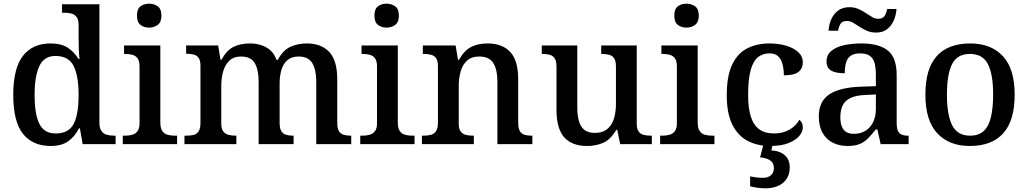

<svg xmlns="http://www.w3.org/2000/svg" viewBox="-20 -783 5584 1043"><path d="M256 10Q157 10 104.5 -56.5Q52 -123 52 -267Q52 -412 104.5 -479.5Q157 -547 255 -547Q313 -547 348.5 -523.5Q384 -500 406 -463H412Q409 -487 408 -517.5Q407 -548 407 -573V-648Q407 -677 395.5 -691.5Q384 -706 365.5 -710Q347 -714 325 -714H317V-760H520V-116Q520 -87 531 -71.5Q542 -56 560 -51Q578 -46 600 -46H608V0H429L414 -86H409Q387 -42 351 -16Q315 10 256 10ZM282 -58Q353 -58 380 -109.5Q407 -161 407 -268Q407 -370 380 -424.5Q353 -479 281 -479Q220 -479 194 -424.5Q168 -370 168 -267Q168 -162 194 -110Q220 -58 282 -58Z M647 0V-46H660Q681 -46 698.5 -51Q716 -56 727 -70.5Q738 -85 738 -114V-423Q738 -452 727 -466.5Q716 -481 698.5 -485.5Q681 -490 660 -490H654V-536H851V-117Q851 -87 861.5 -71.5Q872 -56 890 -51Q908 -46 930 -46H942V0ZM790 -633Q762 -633 743 -648Q724 -663 724 -698Q724 -734 743 -748.5Q762 -763 790 -763Q817 -763 837 -748.5Q857 -734 857 -698Q857 -663 837 -648Q817 -633 790 -633Z M982 0V-46H994Q1017 -46 1033.5 -50.5Q1050 -55 1059.5 -70.5Q1069 -86 1069 -117V-424Q1069 -454 1059.5 -468Q1050 -482 1033 -486.5Q1016 -491 994 -491H991V-536H1165L1178 -458H1183Q1211 -510 1248.5 -528.5Q1286 -547 1337 -547Q1370 -547 1398.5 -538Q1427 -529 1448.5 -510Q1470 -491 1482 -458H1489Q1517 -510 1557 -528.5Q1597 -547 1647 -547Q1725 -547 1768.5 -501Q1812 -455 1812 -352V-117Q1812 -86 1821 -71Q1830 -56 1846.5 -51Q1863 -46 1885 -46H1888V0H1698V-340Q1698 -404 1676.5 -440Q1655 -476 1602 -476Q1564 -476 1541 -456Q1518 -436 1508.5 -402.5Q1499 -369 1499 -329V-117Q1499 -86 1508 -71Q1517 -56 1533.5 -51Q1550 -46 1572 -46H1575V0H1385V-340Q1385 -404 1364 -440Q1343 -476 1289 -476Q1250 -476 1226.5 -454Q1203 -432 1192.5 -395.5Q1182 -359 1182 -316V-112Q1182 -83 1193 -69Q1204 -55 1221.5 -50.5Q1239 -46 1261 -46H1264V0Z M1937 0V-46H1950Q1971 -46 1988.5 -51Q2006 -56 2017 -70.5Q2028 -85 2028 -114V-423Q2028 -452 2017 -466.5Q2006 -481 1988.5 -485.5Q1971 -490 1950 -490H1944V-536H2141V-117Q2141 -87 2151.5 -71.5Q2162 -56 2180 -51Q2198 -46 2220 -46H2232V0ZM2080 -633Q2052 -633 2033 -648Q2014 -663 2014 -698Q2014 -734 2033 -748.5Q2052 -763 2080 -763Q2107 -763 2127 -748.5Q2147 -734 2147 -698Q2147 -663 2127 -648Q2107 -633 2080 -633Z M2272 0V-46H2280Q2303 -46 2320.5 -50.5Q2338 -55 2348.5 -70.5Q2359 -86 2359 -117V-423Q2359 -453 2349 -467Q2339 -481 2321.5 -485.5Q2304 -490 2282 -490H2277V-536H2455L2468 -458H2473Q2502 -509 2539.5 -528Q2577 -547 2629 -547Q2708 -547 2751.5 -501Q2795 -455 2795 -352V-117Q2795 -86 2804 -71Q2813 -56 2829 -51Q2845 -46 2867 -46H2872V0H2682V-340Q2682 -404 2660 -440Q2638 -476 2583 -476Q2542 -476 2517.5 -454Q2493 -432 2482.5 -395.5Q2472 -359 2472 -316V-112Q2472 -83 2482.5 -69Q2493 -55 2510 -50.5Q2527 -46 2549 -46H2554V0Z M3169 10Q3087 10 3045 -37Q3003 -84 3003 -187V-421Q3003 -451 2993 -466Q2983 -481 2966 -485.5Q2949 -490 2926 -490H2923V-536H3116V-199Q3116 -156 3125 -125Q3134 -94 3154.5 -77.5Q3175 -61 3212 -61Q3252 -61 3277.5 -81Q3303 -101 3314.5 -136.5Q3326 -172 3326 -220V-421Q3326 -452 3316 -466.5Q3306 -481 3288.5 -485.5Q3271 -490 3249 -490H3246V-536H3439V-111Q3439 -83 3449.5 -68.5Q3460 -54 3477.5 -50Q3495 -46 3516 -46H3521V0H3349L3333 -78H3328Q3298 -26 3258.5 -8Q3219 10 3169 10Z M3566 0V-46H3579Q3600 -46 3617.5 -51Q3635 -56 3646 -70.5Q3657 -85 3657 -114V-423Q3657 -452 3646 -466.5Q3635 -481 3617.5 -485.5Q3600 -490 3579 -490H3573V-536H3770V-117Q3770 -87 3780.5 -71.5Q3791 -56 3809 -51Q3827 -46 3849 -46H3861V0ZM3709 -633Q3681 -633 3662 -648Q3643 -663 3643 -698Q3643 -734 3662 -748.5Q3681 -763 3709 -763Q3736 -763 3756 -748.5Q3776 -734 3776 -698Q3776 -663 3756 -648Q3736 -633 3709 -633Z M4163 10Q4095 10 4042 -17.5Q3989 -45 3958.5 -105.5Q3928 -166 3928 -265Q3928 -373 3958.5 -434.5Q3989 -496 4041.5 -521.5Q4094 -547 4159 -547Q4208 -547 4249.5 -535Q4291 -523 4316 -500Q4341 -477 4341 -444Q4341 -422 4330.5 -406Q4320 -390 4298 -382Q4276 -374 4238 -374Q4238 -407 4231 -434Q4224 -461 4207.5 -477Q4191 -493 4160 -493Q4125 -493 4099 -473.5Q4073 -454 4058.5 -404.5Q4044 -355 4044 -266Q4044 -197 4058.5 -150.5Q4073 -104 4104 -81Q4135 -58 4185 -58Q4233 -58 4269 -79Q4305 -100 4322 -132Q4331 -126 4336 -115.5Q4341 -105 4341 -91Q4341 -67 4321.5 -44Q4302 -21 4263 -5.5Q4224 10 4163 10ZM4135 240Q4119 240 4096 237Q4073 234 4055 229V175Q4073 179 4091.5 181Q4110 183 4123 183Q4152 183 4168 169Q4184 155 4184 130Q4184 101 4162.5 87.5Q4141 74 4109 72L4130 -9H4180L4170 34Q4203 36 4225.5 48Q4248 60 4259 79.5Q4270 99 4270 126Q4270 179 4234.5 209.5Q4199 240 4135 240Z M4584 10Q4540 10 4504.5 -7.5Q4469 -25 4448.5 -61Q4428 -97 4428 -151Q4428 -232 4484.5 -270Q4541 -308 4655 -312L4738 -315V-373Q4738 -410 4732 -436.5Q4726 -463 4707.5 -478Q4689 -493 4652 -493Q4619 -493 4600.5 -479.5Q4582 -466 4575.5 -441.5Q4569 -417 4569 -385Q4520 -385 4495 -399.5Q4470 -414 4470 -449Q4470 -485 4496 -506.5Q4522 -528 4565 -537.5Q4608 -547 4659 -547Q4755 -547 4803 -508.5Q4851 -470 4851 -375V-117Q4851 -89 4857 -74Q4863 -59 4876.5 -52.5Q4890 -46 4912 -46H4916V0H4764L4746 -80H4738Q4716 -53 4696.5 -32.5Q4677 -12 4651 -1Q4625 10 4584 10ZM4618 -56Q4655 -56 4681.5 -72.5Q4708 -89 4723 -119.5Q4738 -150 4738 -191V-270L4680 -267Q4629 -265 4599.5 -250.5Q4570 -236 4557.5 -210Q4545 -184 4545 -146Q4545 -116 4553 -96Q4561 -76 4577 -66Q4593 -56 4618 -56ZM4739 -606Q4712 -606 4690 -615.5Q4668 -625 4649.5 -637.5Q4631 -650 4614.5 -659.5Q4598 -669 4582 -669Q4554 -669 4545 -652.5Q4536 -636 4533 -616H4481Q4483 -650 4496 -679Q4509 -708 4533.5 -726Q4558 -744 4594 -744Q4621 -744 4642.5 -734.5Q4664 -725 4682.5 -712.5Q4701 -700 4717.5 -690.5Q4734 -681 4750 -681Q4776 -681 4786 -697.5Q4796 -714 4799 -734H4850Q4848 -701 4835 -671.5Q4822 -642 4798.5 -624Q4775 -606 4739 -606Z M5248 10Q5136 10 5071.5 -59Q5007 -128 5007 -269Q5007 -410 5069 -478.5Q5131 -547 5251 -547Q5363 -547 5427.5 -478.5Q5492 -410 5492 -269Q5492 -128 5430 -59Q5368 10 5248 10ZM5250 -46Q5296 -46 5323.5 -71Q5351 -96 5363 -146.5Q5375 -197 5375 -269Q5375 -380 5346.5 -435Q5318 -490 5249 -490Q5180 -490 5152 -435Q5124 -380 5124 -269Q5124 -159 5152.5 -102.5Q5181 -46 5250 -46Z"/></svg>

Font: Noto Rashi Hebrew Medium
Style: Regular
Weight: 500
Version: Version 1.006